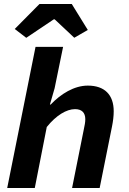

<svg xmlns="http://www.w3.org/2000/svg" viewBox="-20 -933 640 953"><path d="M15.8 0H152.7L212.1 -302.5C258.6 -360.6 310.4 -391.3 352.4 -391.3C385 -391.3 403.4 -374.7 403.4 -341.1C403.4 -326.3 400.1 -309.7 395.8 -289.7L337.8 0H474.7L536.2 -306.4C541.2 -331.2 544.4 -356.9 544.4 -380.6C544.4 -463 498.9 -508.1 415.8 -508.1C348.1 -508.1 281.7 -466.8 231.8 -414.3H227.8L251.1 -495L293.2 -700.5H156.4L15.8 0ZM110.3 -745.3 247.2 -837.2H251.2L348.7 -745.6L415.8 -784.3L336.2 -913.2H176L53.2 -789.2L110.3 -745.3Z"/></svg>

Font: Source Code Variable
Style: Italic
Weight: 400
Italic angle: -11°
Monospace: yes
Designer: Paul D. Hunt, Teo Tuominen
Foundry: Adobe Systems Incorporated
Version: Version 1.005;PS 1.0;hotconv 16.6.54;makeotf.lib2.5.65590